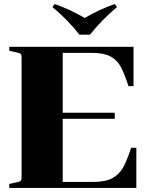

<svg xmlns="http://www.w3.org/2000/svg" viewBox="-20 -932 760 952"><path d="M240 -897 251 -912Q324 -887 400 -843Q476 -887 549 -912L560 -897Q485 -834 426 -760H374Q312 -838 240 -897ZM63 -28Q78 -31 82.5 -35Q87 -39 87 -50V-650Q87 -661 82.5 -665Q78 -669 63 -672L26 -680V-700H642V-505H617Q596 -570 577.5 -603Q559 -636 526 -653Q493 -670 433 -670H291V-373H549V-343H291V-30H443Q502 -30 536 -48Q570 -66 589.5 -100Q609 -134 630 -199H656V0H26V-20Z"/></svg>

Font: Chonburi
Style: Regular
Weight: 400
Designer: Thanarat Vachiruckul and Stawix Ruecha
Foundry: Cadson Demak & Katatrad
Version: Version 1.000